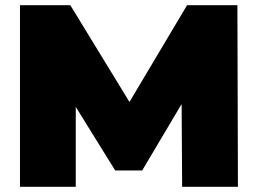

<svg xmlns="http://www.w3.org/2000/svg" viewBox="-20 -720 994 740"><path d="M682 0 680 -319 528 -63H424L272 -308V0H57V-700H251L479 -327L701 -700H895L897 0Z"/></svg>

Font: AtCorfu Sans
Style: AtCorfu Sans Black
Weight: 900
Designer: Kostas Teopoulos
Foundry: Kostas Teopoulos
Version: Version 1.00 July 8, 2025, initial release